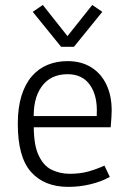

<svg xmlns="http://www.w3.org/2000/svg" viewBox="-20 -728 504 753"><path d="M248 4.9Q153.8 4.9 101.8 -53.5Q49.8 -111.8 49.8 -242.2Q49.8 -305.7 64.2 -352.1Q78.6 -398.4 104.7 -428.7Q130.9 -459 166.5 -473.6Q202.1 -488.3 244.6 -488.3Q298.8 -488.3 337.6 -464.1Q376.5 -439.9 397.2 -396.5Q418 -353 418 -294.9Q418 -284.2 417 -267.3Q416 -250.5 414.1 -229H90.3L112.8 -255.4Q109.9 -168.5 129.4 -123.5Q148.9 -78.6 182.1 -62.5Q215.3 -46.4 253.4 -46.4Q293.9 -46.4 326.4 -55.4Q358.9 -64.5 389.6 -78.6L410.6 -34.2Q378.4 -16.1 335.7 -5.6Q293 4.9 248 4.9ZM359.4 -251V-278.3Q363.3 -350.6 333.5 -393.8Q303.7 -437 245.1 -437Q177.7 -437 142.8 -387.7Q107.9 -338.4 112.8 -253.9L90.3 -272.9H381.8ZM219.7 -544.4 108.4 -681.6 147.9 -708.5 244.6 -586.4 341.8 -708.5 381.3 -681.6 270 -544.4Z"/></svg>

Font: Anaheim
Style: Regular
Weight: 400
Designer: Vernon Adams
Foundry: Vernon Adams
Version: Version 2.001